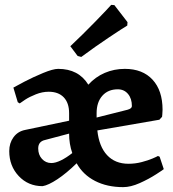

<svg xmlns="http://www.w3.org/2000/svg" viewBox="-20 -757 710 789"><path d="M486 12Q420 12 370.5 -13.5Q321 -39 295 -86Q253 -45 216 -20.5Q179 4 155 8Q96 8 57 -33.5Q18 -75 18 -136Q18 -169 35.5 -193Q53 -217 83 -223L264 -261V-292Q264 -334 242 -357Q220 -380 180 -380Q154 -380 127.5 -369.5Q101 -359 83.5 -347.5Q66 -336 61 -332L53 -337L35 -397Q45 -403 80.5 -421.5Q116 -440 157 -457Q198 -474 219 -474Q303 -474 343 -409Q372 -441 410.5 -457.5Q449 -474 493 -474Q566 -474 607 -429.5Q648 -385 648 -306Q648 -295 647 -287Q646 -279 646 -277L635 -265L380 -221Q387 -155 420 -119.5Q453 -84 508 -84Q536 -84 562.5 -91Q589 -98 606.5 -105.5Q624 -113 629 -116L636 -113L653 -62Q653 -61 622 -41Q591 -21 554 -4.5Q517 12 486 12ZM522 -321Q522 -352 506 -371Q490 -390 464 -390Q424 -390 400.5 -363.5Q377 -337 377 -292V-274L504 -306Q522 -311 522 -321ZM137 -147Q137 -121 152.5 -104Q168 -87 191 -87Q208 -87 230.5 -98Q253 -109 277 -128Q264 -165 264 -208L166 -182Q137 -176 137 -147ZM314 -523 299 -527 269 -567Q321 -616 372 -668.5Q423 -721 437 -737L450 -736L504 -666L503 -652Q486 -642 429 -604Q372 -566 314 -523Z"/></svg>

Font: Sahitya
Style: Bold
Weight: 700
Designer: Juan Pablo del Peral
Foundry: Juan Pablo del Peral (http://www.huertatipografica.com)
Version: Version 1.001;PS 001.000;hotconv 1.0.70;makeotf.lib2.5.58329